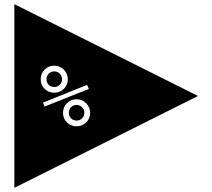

<svg xmlns="http://www.w3.org/2000/svg" viewBox="-20 -850 1017 919"><path d="M927.7 -390.6 48.8 48.8V-830.1ZM309.6 -310.1Q309.6 -326.2 320.1 -336.9Q330.6 -347.7 346.2 -347.7Q361.8 -347.7 372.8 -336.7Q383.8 -325.7 383.8 -310.1Q383.8 -294.4 373 -283.7Q362.3 -272.9 346.2 -272.9Q330.6 -272.9 320.1 -283.7Q309.6 -294.4 309.6 -310.1ZM281.7 -310.1Q281.7 -282.7 300.3 -264.2Q318.8 -245.6 346.2 -245.6Q374 -245.6 392.8 -264.4Q411.6 -283.2 411.6 -310.1Q411.6 -323.2 406.5 -335Q401.4 -346.7 392.1 -356Q382.8 -365.2 371.1 -370.1Q359.4 -375 346.2 -375Q319.3 -375 300.5 -356.2Q281.7 -337.4 281.7 -310.1ZM192.9 -339.8 405.3 -424.3 397 -443.8 186 -358.9ZM202.6 -470.7Q202.6 -486.8 213.4 -497.6Q224.1 -508.3 239.7 -508.3Q255.4 -508.3 266.1 -497.3Q276.9 -486.3 276.9 -470.7Q276.9 -455.1 266.1 -444.3Q255.4 -433.6 239.7 -433.6Q223.6 -433.6 213.1 -444.1Q202.6 -454.6 202.6 -470.7ZM174.8 -470.7Q174.8 -443.4 193.6 -424.8Q212.4 -406.2 239.7 -406.2Q267.1 -406.2 285.9 -425Q304.7 -443.8 304.7 -470.7Q304.7 -483.9 299.6 -495.8Q294.4 -507.8 285.6 -516.6Q276.4 -525.9 264.6 -530.8Q252.9 -535.6 239.7 -535.6Q212.4 -535.6 193.6 -516.8Q174.8 -498 174.8 -470.7Z"/></svg>

Font: BabelStone Maritime
Style: Regular
Weight: 400
Designer: Andrew West
Foundry: BabelStone
Version: Version 0.001;February 23, 2018